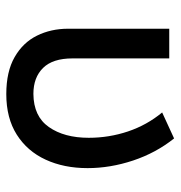

<svg xmlns="http://www.w3.org/2000/svg" viewBox="-2 -542 560 595"><g transform="rotate(90 277.5 -245.0)"><path d="M272 15Q202.5 15 157.5 -10.8Q112.5 -36.5 91 -80Q69.5 -123.5 69.5 -176.5V-490H161.5V-190Q161.5 -129 191 -99Q220.5 -69 271.5 -69Q341 -69.5 374.2 -117Q407.5 -164.5 407.5 -240.5Q407.5 -303.5 387.8 -362.2Q368 -421 329 -468L409.5 -505Q454.5 -448.5 478 -377.8Q501.5 -307 501.5 -237Q501.5 -163.5 475.2 -106.8Q449 -50 397.8 -17.5Q346.5 15 272 15Z"/></g></svg>

Font: Geologica Light
Style: Regular
Weight: 300
Designer: Sindre Bremnes, Frode Helland
Foundry: Monokrom Skriftforlag AS
Version: Version 1.010; ttfautohint (v1.8.4.7-5d5b);gftools[0.9.28]